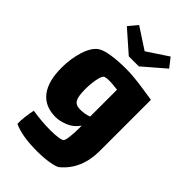

<svg xmlns="http://www.w3.org/2000/svg" viewBox="-308 -885 1258 1258"><g transform="rotate(45 320.5 -256.0)"><path d="M593 -493V-20Q593 150 480 244Q465 256 415 264.5Q365 273 302 273Q165 273 86 237Q84 211 89.5 168Q95 125 101 100Q187 114 269 114Q311 114 340 109.5Q369 105 376 97Q386 87 390 25Q392 9 392 -23V-53Q362 -9 315.5 10Q269 29 232 29Q132 29 81 -36.5Q30 -102 30 -228Q30 -311 53 -384.5Q76 -458 117 -486Q143 -504 202 -513Q261 -522 334 -522Q390 -522 451 -514Q512 -506 593 -493ZM389 -134V-383Q376 -385 350 -387Q338 -389 314 -389Q277 -389 268 -382Q255 -372 247 -328.5Q239 -285 239 -238Q239 -172 254 -146Q269 -120 309 -120Q353 -120 389 -134ZM533 -722 382 -592H289L140 -723L192 -785L339 -689L484 -785Z"/></g></svg>

Font: Lalezar
Style: Regular
Weight: 400
Designer: Borna Izadpanah
Foundry: Borna Izadpanah
Version: Version 1.003;November 28, 2018;FontCreator 11.5.0.2421 64-b